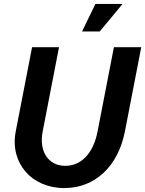

<svg xmlns="http://www.w3.org/2000/svg" viewBox="-20 -940 738 976"><path d="M307 16C462 16 580 -93 615 -272L698 -700H559L476 -272C455 -162 394 -97 312 -97C225 -97 177 -171 197 -272L280 -700H143L60 -272C29 -112 140 16 307 16ZM397 -780H487L603 -920H465Z"/></svg>

Font: Uncut Sans
Style: Bold Italic
Weight: 700
Italic angle: -11°
Designer: Kasper Nordkvist
Foundry: UNCUT.wtf
Version: Version 1.304;Glyphs 3.2 (3246)